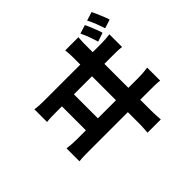

<svg xmlns="http://www.w3.org/2000/svg" viewBox="-198 -1061 1336 1336"><g transform="rotate(-45 470.0 -393.5)"><path d="M791 -734C782 -756 773 -779 764 -797L700 -777C710 -758 718 -736 727 -714C734 -693 742 -671 748 -650L813 -672C808 -690 800 -712 791 -734ZM889 -765C880 -787 870 -810 861 -828L797 -808C807 -789 817 -768 825 -746C834 -724 841 -702 848 -681L913 -702C907 -721 899 -743 889 -765ZM370 -625H194C165 -625 131 -626 101 -631V-506C132 -510 165 -510 194 -510H251V-274H160C131 -274 97 -276 67 -281V-153C99 -157 132 -157 160 -157H353H547V-49C547 -39 547 -12 543 41H673C669 -14 669 -43 669 -50V-157H774C795 -157 835 -157 861 -153V-281C837 -278 807 -274 774 -274H669V-510H752C773 -510 812 -510 839 -506V-631C814 -627 785 -625 752 -625H669V-694C669 -706 669 -729 672 -769H543C547 -724 547 -707 547 -694V-625ZM369 -392V-510H547V-274H458H369Z"/></g></svg>

Font: GenSekiGothic2 TW B
Style: Regular
Weight: 700
Version: Version 2.100;PS 2.1;hotconv 16.6.51;makeotf.lib2.5.65220 DE